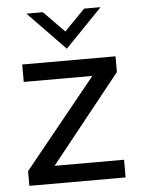

<svg xmlns="http://www.w3.org/2000/svg" viewBox="-51 -738 574 779"><g transform="rotate(-5 236.0 -348.5)"><path d="M37 -60 330.5 -422H51V-493H431V-429L146 -72H429V0H37ZM86 -697H153L237 -611L321 -697H388L237 -541Z"/></g></svg>

Font: HK Grotesk
Style: Regular
Weight: 400
Designer: Alfredo Marco Pradil
Foundry: Hanken Design Co.
Version: Version 3.001